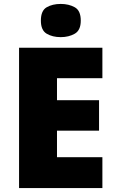

<svg xmlns="http://www.w3.org/2000/svg" viewBox="-20 -1050 589 977"><path d="M501 -93H77V-807H501V-652H270V-540H484V-385H270V-250H501ZM289 -1030Q330 -1030 360.5 -1013Q391 -996 391 -945Q391 -896 360.5 -878.5Q330 -861 289 -861Q247 -861 217.5 -878.5Q188 -896 188 -945Q188 -996 217.5 -1013Q247 -1030 289 -1030Z"/></svg>

Font: Noto Sans Kannada UI Black
Style: Regular
Weight: 900
Designer: Jelle Bosma - Monotype Design Team
Foundry: Monotype Imaging Inc.
Version: Version 2.005; ttfautohint (v1.8.4.7-5d5b)